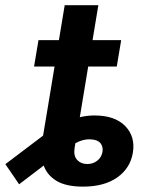

<svg xmlns="http://www.w3.org/2000/svg" viewBox="-90 -692 556 722"><path d="M222.2 9.8Q157.2 9.8 121.1 -12.7Q85 -35.2 72.8 -74Q60.5 -112.8 68.4 -160.6L92.3 -303.7H218.8L190.4 -135.3Q186 -105.5 200.4 -90.3Q214.8 -75.2 238.3 -75.2Q259.8 -75.2 275.9 -87.9Q292 -100.6 295.4 -121.1Q298.3 -139.2 288.8 -152.3Q279.3 -165.5 255.9 -167.5Q240.2 -169.4 224.1 -165.5Q208 -161.6 188.7 -151.4Q169.4 -141.1 144.5 -123L-18.1 1L-69.8 -74.7L80.6 -188.5Q120.6 -219.2 169.4 -238.5Q218.3 -257.8 265.6 -257.8Q341.8 -257.8 380.6 -218.3Q419.4 -178.7 409.7 -118.2Q399.9 -59.1 350.8 -24.7Q301.8 9.8 222.2 9.8ZM74.2 -194.3 153.3 -672.4H279.8L200.7 -194.3ZM38.1 -441.9 54.7 -541H365.7L349.1 -441.9Z"/></svg>

Font: Inter 17pt SemiBold
Style: Italic
Weight: 600
Italic angle: -9.3988°
Version: Version 4.001;git-66647c0bb